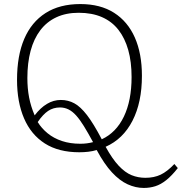

<svg xmlns="http://www.w3.org/2000/svg" viewBox="-20 -737 897 947"><path d="M689 190Q649 190 609.5 172Q570 154 532 113Q494 72 457 3Q437 9 415.5 11.5Q394 14 371 14Q269 14 201 -29.5Q133 -73 98.5 -153.5Q64 -234 64 -343Q64 -462 99.5 -545Q135 -628 204.5 -672.5Q274 -717 376 -717Q475 -717 542.5 -674Q610 -631 645 -552Q680 -473 680 -363Q680 -232 633.5 -141.5Q587 -51 501 -13Q534 47 565.5 80.5Q597 114 629 127Q661 140 697 140Q740 140 772.5 124.5Q805 109 840 72L857 92Q827 130 800 151.5Q773 173 746 181.5Q719 190 689 190ZM376 -28Q393 -28 408.5 -30Q424 -32 439 -36Q414 -82 394 -114.5Q374 -147 355.5 -167.5Q337 -188 317.5 -197.5Q298 -207 276 -207Q243 -207 217.5 -190Q192 -173 166 -135Q185 -104 215 -79.5Q245 -55 285.5 -41.5Q326 -28 376 -28ZM482 -50Q553 -83 591 -162Q629 -241 629 -357Q629 -432 612.5 -490.5Q596 -549 564 -590Q532 -631 483 -652.5Q434 -674 368 -674Q306 -674 258.5 -652Q211 -630 179 -588Q147 -546 131 -486.5Q115 -427 115 -352Q115 -301 123.5 -256.5Q132 -212 151 -168Q179 -205 211.5 -224.5Q244 -244 280 -244Q316 -244 346.5 -227.5Q377 -211 409 -169.5Q441 -128 482 -50Z"/></svg>

Font: Literata 18pt ExtraLight
Style: Regular
Weight: 250
Designer: Latin by Veronika Burian and Jose Scaglione. Greek by Irene Vlachou. Cyrillic by Vera Evstafieva.
Foundry: TypeTogether
Version: Version 3.103;gftools[0.9.29]